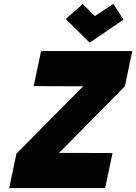

<svg xmlns="http://www.w3.org/2000/svg" viewBox="-20 -961 696 981"><path d="M611 -861 559 -941 465 -879 403 -940 316 -864 438 -743ZM190 -700 152 -521 405 -520 391 -506 64 -176 27 0H517L555 -179L281 -180L295 -193L618 -520L656 -700Z"/></svg>

Font: Advent Pro Black
Style: Italic
Weight: 900
Italic angle: -12°
Version: Version 3.000